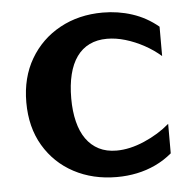

<svg xmlns="http://www.w3.org/2000/svg" viewBox="-44 -562 626 625"><g transform="rotate(-5 269.0 -249.5)"><path d="M313.6 19.2Q235.5 19.2 173.7 -13.7Q111.9 -46.6 76.3 -106.8Q40.7 -167 40.7 -248.4Q40.7 -329.2 76.2 -389.9Q111.7 -450.5 173.4 -484.3Q235.2 -518.2 313.6 -518.2Q363.9 -518.2 409.8 -503.2Q455.8 -488.3 494.3 -456.3V-360.3Q470.4 -381.2 440.8 -397.4Q411.1 -413.6 380.1 -422.8Q349.2 -432 320.1 -432Q287.7 -432 262.8 -419.9Q237.9 -407.8 221.2 -384.4Q204.5 -361.1 196 -326.9Q187.5 -292.8 187.5 -248.4Q187.5 -206.5 195.9 -172.8Q204.2 -139.1 220.9 -115.5Q237.7 -91.9 262.4 -79.3Q287.2 -66.7 320.1 -66.7Q363.2 -66.7 410.8 -87.2Q458.3 -107.6 494.6 -138.8V-42.4Q469.1 -21.1 440.1 -7.5Q411.1 6.1 379.5 12.6Q347.9 19.2 313.6 19.2Z"/></g></svg>

Font: Russolo 10pt ExtraLight
Style: Regular
Weight: 200
Designer: Micah Stupak-Hahn
Version: Version 1.000